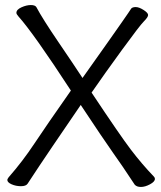

<svg xmlns="http://www.w3.org/2000/svg" viewBox="-20 -728 640 761"><path d="M300 -312Q162 -110 136 -70.5Q110 -31 103 -20.5Q96 -10 89.5 0Q83 10 63 10Q43 10 26 2.5Q9 -5 9 -15Q9 -18 14 -25Q70 -89 116 -158.5Q162 -228 261 -369Q113 -596 53 -663Q45 -672 45 -677Q45 -690 65 -699Q85 -708 102 -708Q119 -708 124 -700Q149 -653 211 -562Q273 -471 307 -419Q369 -506 405.5 -558Q442 -610 461 -637Q480 -664 488 -676L500 -694Q505 -700 518 -700Q531 -700 549 -688.5Q567 -677 567 -668.5Q567 -660 550.5 -643.5Q534 -627 464 -531Q394 -435 343 -361Q456 -191 499 -134.5Q542 -78 590 -28Q594 -24 594 -19Q594 -8 574.5 2.5Q555 13 538.5 13Q522 13 514 4Q504 -10 488 -35Q472 -60 430 -119.5Q388 -179 300 -312Z"/></svg>

Font: LXGW WenKai
Style: Regular
Weight: 400
Designer: LXGW / Fontworks Inc.
Foundry: LXGW / Fontworks Inc.
Version: Version 1.520; June 14, 2025